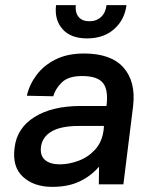

<svg xmlns="http://www.w3.org/2000/svg" viewBox="-20 -720 588 750"><path d="M199 -700H276Q273 -671 287 -654Q301 -637 329 -637Q357 -637 375 -654Q393 -671 396 -700H474Q467 -643 426 -606.5Q385 -570 320 -570Q256 -570 224 -606.5Q192 -643 199 -700ZM184 10Q113 10 70 -29Q27 -68 37 -143Q46 -220 115 -263Q184 -306 295 -306H396Q404 -368 382.5 -395.5Q361 -423 301 -423Q247 -423 221.5 -398Q196 -373 188 -344L85 -346Q94 -388 122 -426Q150 -464 196.5 -487.5Q243 -511 308 -511Q414 -511 462.5 -456Q511 -401 500 -306L462 0H366L367 -69Q335 -32 290.5 -11Q246 10 184 10ZM214 -78Q248 -78 285.5 -91.5Q323 -105 351 -135Q379 -165 385 -214L386 -228H288Q218 -228 181.5 -206.5Q145 -185 140 -146Q136 -112 156 -95Q176 -78 214 -78Z"/></svg>

Font: Haskoy SemiBold
Style: Italic
Weight: 600
Designer: Ertekin Erdin
Foundry: Ertekin Erdin
Version: Version 2.000; ttfautohint (v1.8.4.7-5d5b)